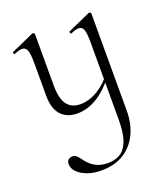

<svg xmlns="http://www.w3.org/2000/svg" viewBox="-127 -483 734 851"><g transform="rotate(-20 240.5 -57.0)"><path d="M135 -388V-145Q135 -84 156 -55.5Q177 -27 219 -27Q260 -27 301 -51.5Q342 -76 373 -119L378 -108Q329 -46 284 -19.5Q239 7 192 7Q143 7 115.5 -23.5Q88 -54 88 -115V-270Q88 -311 81.5 -328.5Q75 -346 58 -346Q43 -346 22 -336Q18 -334 16 -340Q14 -346 18 -347L123 -394Q125 -395 126 -395Q128 -395 131.5 -393Q135 -391 135 -388ZM401 -388V70Q401 131 378.5 178.5Q356 226 312.5 253.5Q269 281 205 281Q169 281 140.5 270.5Q112 260 95 243Q78 226 78 205Q78 190 86.5 184Q95 178 105 178Q117 178 125.5 186.5Q134 195 142.5 207Q151 219 164 231Q177 243 196.5 251.5Q216 260 247 260Q275 260 299.5 247Q324 234 339 198Q354 162 354 94V-270Q354 -311 348 -328.5Q342 -346 325 -346Q310 -346 289 -336Q285 -334 282.5 -340Q280 -346 284 -347L389 -394Q392 -395 393 -395Q395 -395 398 -393Q401 -391 401 -388Z"/></g></svg>

Font: Cormorant Infant Light
Style: Regular
Weight: 300
Designer: Christian Thalmann (Catharsis Fonts)
Foundry: Catharsis Fonts
Version: Version 4.001